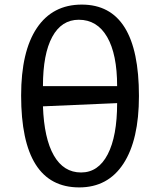

<svg xmlns="http://www.w3.org/2000/svg" viewBox="-20 -802 693 836"><path d="M325 14Q72 14 72 -386Q72 -578 140.5 -680Q209 -782 336 -782Q585 -782 585 -384Q585 -193 517.5 -89.5Q450 14 325 14ZM167 -427H490Q490 -566 446.5 -641Q403 -716 323 -716Q248 -716 207.5 -641.5Q167 -567 167 -427ZM333 -51Q408 -51 449 -130Q490 -209 490 -353L167 -339Q172 -199 214.5 -125Q257 -51 333 -51Z"/></svg>

Font: Literata 7pt
Style: Regular
Weight: 400
Designer: Latin by Veronika Burian and Jose Scaglione. Greek by Irene Vlachou. Cyrillic by Vera Evstafieva.
Foundry: TypeTogether
Version: Version 3.002